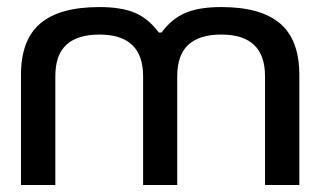

<svg xmlns="http://www.w3.org/2000/svg" viewBox="-20 -529 916 549"><path d="M40 -314.9Q40 -415 95.2 -461.9Q150.4 -508.8 264.2 -508.8Q327.6 -508.8 366.2 -492.2Q404.8 -475.6 434.1 -436H441.9Q471.2 -475.6 510.3 -492.2Q549.3 -508.8 612.8 -508.8Q725.6 -508.8 780.8 -461.9Q835.9 -415 835.9 -314.9V0H737.8V-311Q737.8 -430.2 612.8 -430.2Q550.3 -430.2 518.6 -401.1Q486.8 -372.1 486.8 -311V0H389.2V-311Q389.2 -430.2 264.2 -430.2Q201.7 -430.2 169.9 -401.1Q138.2 -372.1 138.2 -311V0H40Z"/></svg>

Font: LT Wave
Style: Regular
Weight: 400
Designer: Daniel Lyons
Version: Version 2.5 (Glyphs App)